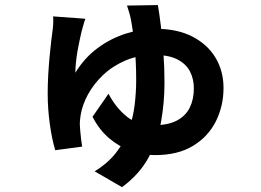

<svg xmlns="http://www.w3.org/2000/svg" viewBox="-20 -652 1040 765"><path d="M320.1 -577.3Q315.2 -563.9 311.3 -549Q307.3 -534.1 304.5 -524.3Q301.1 -508.9 296.8 -489.5Q292.4 -470 288.7 -448.2Q285 -426.4 282.7 -404.3Q280.4 -382.2 280.1 -362Q316.3 -421.3 368.5 -460.1Q420.7 -498.8 481.1 -518Q541.5 -537.2 601.3 -537.2Q687 -537.2 747.2 -505.9Q807.4 -474.5 839 -421.6Q870.6 -368.6 870.6 -301.5Q870.6 -229.9 840.2 -168.8Q809.7 -107.7 749.1 -70.9Q688.5 -34 597.3 -34Q549.3 -34 501.9 -50.8Q454.4 -67.5 414.5 -101.5Q374.6 -135.6 348.7 -186.8L412.4 -278.5Q441.4 -223.2 484.4 -188.1Q527.4 -153.1 593 -153.1Q649.9 -153.1 685 -171.8Q720 -190.5 736.2 -223.5Q752.4 -256.5 752.4 -300Q752.4 -337.6 736.8 -367.5Q721.3 -397.4 686.8 -415.2Q652.4 -433 595.5 -433Q531.6 -433 480.2 -411.1Q428.8 -389.1 391.1 -353.5Q353.5 -317.9 330.7 -276Q308 -234.2 301.4 -193.8Q300 -183.8 298.9 -174.6Q297.9 -165.4 298.1 -154.6Q298.3 -147.5 299.7 -130.8Q301 -114 303.2 -96.4Q305.4 -78.7 307.4 -67.9L200.1 -53.5Q187 -96.5 178.5 -157.6Q170 -218.7 170 -279.1Q170 -317.2 172.2 -354.7Q174.4 -392.2 177.6 -426.5Q180.8 -460.8 184.1 -488.7Q187.3 -516.6 190.1 -535.5Q191.8 -548.6 192.2 -563Q192.6 -577.4 191.6 -586.7ZM609 -631.8Q614.4 -601.6 620.4 -552.9Q626.4 -504.1 630.9 -444.3Q635.4 -384.6 635.4 -322.1Q635.4 -244.3 621.9 -167.9Q608.4 -91.5 571.9 -24.3Q535.3 42.9 466.1 93.7L357.2 30.6Q411 -2.5 443.6 -45.1Q476.2 -87.7 493.3 -135.7Q510.4 -183.6 516.5 -233.9Q522.6 -284.2 522.6 -332.8Q522.6 -406.7 516.1 -470.4Q509.5 -534 501.4 -575.2Q498.4 -590.1 494.5 -602.9Q490.6 -615.7 486.1 -629.8Z"/></svg>

Font: Noto Sans TC
Style: Regular
Weight: 100
Designer: Ryoko NISHIZUKA 西塚涼子 (kana, bopomofo & ideographs); Paul D. Hunt (Latin, Greek & Cyrillic); Sandoll Communications 산돌커뮤니
Foundry: Adobe
Version: Version 2.004;hotconv 1.0.118;makeotfexe 2.5.65603